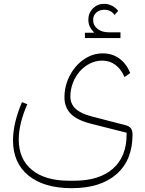

<svg xmlns="http://www.w3.org/2000/svg" viewBox="-20 -744 758 1004"><path d="M355 240Q210 240 129 174Q48 108 48 -10Q48 -57 60.5 -108Q73 -159 95 -210L123 -199Q101 -150 89.5 -103Q78 -56 78 -15Q78 88 147 144.5Q216 201 341 201H368Q499 201 570.5 138Q642 75 642 -40V-50L456 -97Q384 -115 350.5 -148.5Q317 -182 317 -236Q317 -280 332.5 -321Q348 -362 375 -394Q402 -426 438.5 -445.5Q475 -465 517 -465Q567 -465 604 -438Q641 -411 661 -362L631 -341Q614 -382 584 -404.5Q554 -427 515 -427Q480 -427 449.5 -411.5Q419 -396 396.5 -370Q374 -344 361 -310Q348 -276 348 -239Q348 -201 375 -175.5Q402 -150 460 -135L634 -90Q655 -85 664 -73.5Q673 -62 673 -40Q673 93 589.5 166.5Q506 240 355 240ZM424 -573H470L471 -576Q442 -603 442 -641Q442 -676 466 -700Q490 -724 525 -724Q546 -724 565.5 -714Q585 -704 598 -687L579 -666Q560 -693 525 -693Q500 -693 483.5 -678Q467 -663 467 -640Q467 -611 490 -593Q513 -575 549 -575H610V-545H424Z"/></svg>

Font: IBM Plex Sans Arabic ExtLt
Style: Regular
Weight: 200
Designer: Mike Abbink, Paul van der Laan, Pieter van Rosmalen, Wael Morcos, Khajak Apelian
Foundry: Bold Monday
Version: Version 1.2